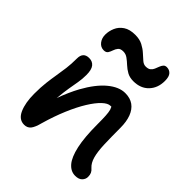

<svg xmlns="http://www.w3.org/2000/svg" viewBox="-212 -909 1054 1054"><g transform="rotate(45 315.0 -381.5)"><path d="M543 9Q509 9 483.5 -20.5Q458 -50 444 -113.5Q430 -177 430 -279Q430 -319 428.5 -343.5Q427 -368 423 -383Q420 -392 416 -400Q412 -400 409 -400Q389 -400 363.5 -376Q338 -352 310.5 -307.5Q283 -263 257 -201.5Q231 -140 210 -67Q199 -24 185 -7.5Q171 9 147 9Q106 9 86 -36Q66 -81 66 -151Q66 -201 70.5 -238.5Q75 -276 80.5 -308.5Q86 -341 90.5 -375.5Q95 -410 95 -454Q95 -478 106.5 -490.5Q118 -503 141 -503Q167 -503 181.5 -485Q196 -467 196 -426Q196 -395 191 -366.5Q186 -338 180.5 -305.5Q175 -273 171 -229Q171 -225 170 -221Q195 -290 224 -343Q269 -424 319 -465.5Q369 -507 417 -507Q456 -507 481.5 -488.5Q507 -470 520 -435.5Q533 -401 533 -353Q533 -278 535 -224.5Q537 -171 546.5 -137Q556 -103 576 -85Q588 -75 593 -64Q598 -53 598 -37Q598 -19 584.5 -5Q571 9 543 9ZM167 -589Q143 -589 127.5 -608.5Q112 -628 112 -656Q112 -683 123.5 -710Q135 -737 161 -754.5Q187 -772 230 -772Q264 -772 288 -759.5Q312 -747 330 -730.5Q348 -714 362.5 -701.5Q377 -689 393 -689Q412 -689 422 -697Q432 -705 437 -717Q442 -729 446.5 -741Q451 -753 458 -761Q465 -769 478 -769Q498 -769 511 -755Q524 -741 524 -708Q524 -653 491 -618.5Q458 -584 402 -584Q373 -584 352.5 -595.5Q332 -607 315.5 -622.5Q299 -638 283 -649.5Q267 -661 248 -661Q226 -661 217 -650Q208 -639 203.5 -625Q199 -611 192 -600Q185 -589 167 -589Z"/></g></svg>

Font: Shantell Sans Light Medium
Style: Regular
Weight: 500
Version: Version 1.008;[ac192a2d6]